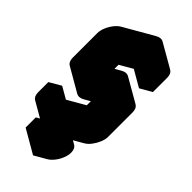

<svg xmlns="http://www.w3.org/2000/svg" viewBox="-407 -1043 1334 1334"><g transform="rotate(45 260.0 -375.5)"><path d="M217 -300Q182 -280 156 -295Q130 -310 130 -350V-590Q130 -617 142 -646.5Q154 -676 174 -701.5Q194 -727 217 -740L433 -865Q467 -885 493.5 -870Q520 -855 520 -815V-675L433 -625V-765L217 -640V-400L433 -525Q467 -545 493.5 -530Q520 -515 520 -475V-235Q520 -209 507.5 -179Q495 -149 475.5 -123.5Q456 -98 433 -85L217 40Q182 60 156 45Q130 30 130 -10V-110L217 -160V-60L433 -185V-425ZM329 -25Q364 -45 390 -30Q416 -15 416 25Q416 51 404 81Q392 111 372 136.5Q352 162 329 175L242 225V125L329 75ZM433 -425V-185L260 -285V-525ZM433 -765V-625L260 -725V-865ZM390 -30Q364 -45 329 -25L156 -125Q190 -145 216 -130ZM329 -25V75L156 -25V-125ZM329 75 242 125 69 25 156 -25ZM242 125V225L69 125V25ZM433 -185 217 -60 43 -160 260 -285ZM494 -530Q467 -545 433 -525L217 -400L43 -500L260 -625Q294 -645 320 -630ZM217 -160 130 -110 -43 -210 43 -260ZM130 -110V-10Q130 30 156 45L-17 -55Q-43 -70 -43 -110V-210ZM494 -870Q467 -885 433 -865L217 -740Q194 -727 174 -701.5Q154 -676 142 -646.5Q130 -617 130 -590V-350Q130 -310 156 -295L-17 -395Q-43 -410 -43 -450V-690Q-43 -717 -31 -746.5Q-19 -776 0.7 -801.5Q20.4 -827 43 -840L260 -965Q294.4 -985 320 -970Z"/></g></svg>

Font: Nabla Normal
Style: Regular
Weight: 400
Designer: Arthur Reinders Folmer
Version: Version 1.000